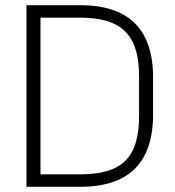

<svg xmlns="http://www.w3.org/2000/svg" viewBox="-20 -720 674 740"><path d="M82 -700V0H289C465 0 570 -82 570 -279V-421C570 -618 465 -700 289 -700ZM136 -652H286C441 -652 516 -594 516 -426V-274C516 -106 445 -48 286 -48H136Z"/></svg>

Font: Space Text Light
Style: Regular
Weight: 300
Designer: Florian Karsten (Space Text), Colophon Foundry (Space Mono)
Foundry: Florian Karsten
Version: Version 1.003;PS 001.003;hotconv 1.0.88;makeotf.lib2.5.64775